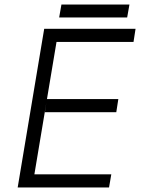

<svg xmlns="http://www.w3.org/2000/svg" viewBox="-20 -827 633 847"><path d="M58 0 175 -700H239L122 0ZM122 0 131 -58H471L461 0ZM178 -332 187 -390H502L493 -332ZM229 -642 239 -700H578L569 -642ZM241 -750 251 -807H551L541 -750Z"/></svg>

Font: Figtree Light Light
Style: Italic
Weight: 300
Italic angle: -9.5°
Version: Version 2.000